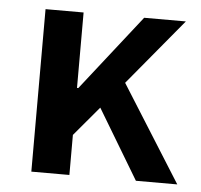

<svg xmlns="http://www.w3.org/2000/svg" viewBox="-42 -534 606 578"><g transform="rotate(5 261.0 -245.5)"><path d="M73 0V-491H188V-263H192L371 -491H497L331 -291L514 0H389L263 -210L188 -121V0Z"/></g></svg>

Font: Source Sans 3 SemiBold
Style: Regular
Weight: 600
Designer: Paul D. Hunt
Foundry: Adobe
Version: Version 3.046;hotconv 1.0.118;makeotfexe 2.5.65603